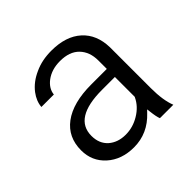

<svg xmlns="http://www.w3.org/2000/svg" viewBox="-142 -678 829 829"><g transform="rotate(-45 272.0 -264.0)"><path d="M481.4 -0.5H399.4Q393.1 -16.1 389.2 -50.8L387.2 -66.4L376.5 -55.2Q315.9 9.8 231.4 9.8Q156.2 9.8 107.9 -33.7Q60.5 -76.7 60.5 -142.6Q60.5 -223.1 120.1 -267.6Q181.2 -313 292.5 -313H380.4H387.7V-320.8V-364.3Q387.7 -417 357.2 -448.5Q326.7 -480 268.6 -480Q217.8 -480 183.1 -454.1Q167.5 -442.4 158.4 -427.7Q149.4 -413.1 147.9 -396.5H71.8Q74.2 -429.7 97.7 -460.9Q125 -496.6 171.4 -517.1Q194.3 -527.8 220 -533Q245.6 -538.1 273.9 -538.1Q362.3 -538.1 412.1 -493.2Q437 -470.7 449.7 -439.9Q462.4 -409.2 463.4 -369.6V-119.6Q463.4 -45.4 481.4 -0.5ZM167 -80.6Q197.8 -54.2 244.6 -54.2Q289.1 -54.2 328.6 -78.1Q368.7 -102.1 386.7 -140.6L387.7 -142.1V-143.6V-255.9V-263.7H380.4H309.6Q136.2 -263.7 136.2 -155.3Q136.2 -107.9 167 -80.6Z"/></g></svg>

Font: Shabnam Light FD
Style: Light-FD
Weight: 300
Foundry: DejaVu fonts team - Redesigned by Saber Rastikerdar - Based on Vazir font
Version: Version 5.0.0